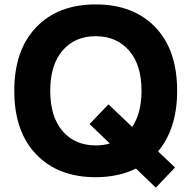

<svg xmlns="http://www.w3.org/2000/svg" viewBox="-20 -799 889 879"><path d="M791 -383.3Q791 -210 703.6 -106L781.2 -32.2L693.4 60.1L602.5 -27.3Q522 12.2 418 12.2Q246.1 12.2 145.8 -92.3Q45.4 -196.8 45.4 -383.3Q45.4 -569.8 145.8 -674.3Q246.1 -778.8 418 -778.8Q590.3 -778.8 690.7 -674.8Q791 -570.8 791 -383.3ZM418 -133.3Q453.1 -133.3 482.9 -142.1L390.1 -231L476.6 -321.3L585.4 -217.8Q627.9 -282.2 627.9 -383.3Q627.9 -502 570.8 -567.6Q513.7 -633.3 418 -633.3Q322.8 -633.3 266.4 -567.6Q210 -502 210 -383.3Q210 -264.6 266.4 -199Q322.8 -133.3 418 -133.3Z"/></svg>

Font: Acari Sans Neue Black
Style: Regular
Weight: 900
Designer: Alfredo Marco Pradil
Foundry: Alfredo Marco Pradil
Version: Version 1.045;June 16, 2019;FontCreator 11.5.0.2425 64-bit; 